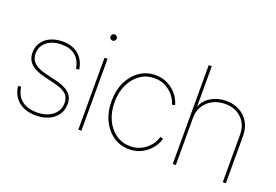

<svg xmlns="http://www.w3.org/2000/svg" viewBox="-100 -1024 1911 1328"><g transform="rotate(20 855.5 -360.0)"><path d="M234.4 8.8Q181.2 8.8 142.1 -9.5Q103 -27.8 79.8 -61.5Q56.6 -95.2 51.3 -141.1L73.7 -143.6Q80.6 -82.5 121.8 -48.1Q163.1 -13.7 234.4 -13.7Q306.6 -13.7 350.3 -48.8Q394 -84 394 -140.6Q394 -183.1 366.5 -206.5Q338.9 -230 285.2 -242.7L197.8 -264.2Q132.8 -279.8 99.4 -311Q65.9 -342.3 65.9 -393.1Q65.9 -436 87.6 -468.3Q109.4 -500.5 148.4 -518.3Q187.5 -536.1 238.8 -536.1Q286.6 -536.1 322 -519.5Q357.4 -502.9 380.1 -470.9Q402.8 -439 410.2 -392.1L387.7 -389.6Q377 -451.2 339.6 -482.4Q302.2 -513.7 238.8 -513.7Q171.4 -513.7 129.9 -480.7Q88.4 -447.8 88.4 -393.1Q88.4 -350.6 116.9 -325.2Q145.5 -299.8 201.7 -286.1L290 -264.6Q351.1 -250 383.8 -220.7Q416.5 -191.4 416.5 -140.6Q416.5 -96.2 393.8 -62.5Q371.1 -28.8 330.1 -10Q289.1 8.8 234.4 8.8Z M546.4 0V-529.3H568.8V0ZM558.1 -659.2Q548.3 -659.2 541.5 -665.8Q534.7 -672.4 534.7 -682.1Q534.7 -691.9 541.5 -698.5Q548.3 -705.1 558.1 -705.1Q567.4 -705.1 574 -698.5Q580.6 -691.9 580.6 -682.1Q580.6 -672.9 574 -666Q567.4 -659.2 558.1 -659.2Z M920.9 7.8Q855.5 7.8 804.2 -27.6Q752.9 -63 723.6 -124.5Q694.3 -186 694.3 -264.6Q694.3 -343.3 723.6 -404.8Q752.9 -466.3 804.2 -501.7Q855.5 -537.1 920.9 -537.1Q963.4 -537.1 997.1 -522.9Q1030.8 -508.8 1055.9 -486.1Q1081.1 -463.4 1096.4 -437.5Q1111.8 -411.6 1117.2 -388.2L1095.7 -383.3Q1090.8 -404.3 1076.9 -427.2Q1063 -450.2 1040.5 -470Q1018.1 -489.7 988.3 -502.2Q958.5 -514.6 920.9 -514.6Q862.3 -514.6 816.2 -482.4Q770 -450.2 743.4 -393.8Q716.8 -337.4 716.8 -264.6Q716.8 -191.4 743.4 -135Q770 -78.6 816.2 -46.6Q862.3 -14.6 920.9 -14.6Q958.5 -14.6 988.8 -27.1Q1019 -39.6 1041.3 -59.3Q1063.5 -79.1 1077.6 -102.1Q1091.8 -125 1096.7 -146L1118.2 -141.1Q1113.3 -117.7 1097.7 -91.8Q1082 -65.9 1056.6 -43.2Q1031.2 -20.5 997.3 -6.3Q963.4 7.8 920.9 7.8Z M1263.7 -349.6V0H1241.2V-727.5H1263.7V-412.1H1257.8Q1275.4 -474.6 1327.4 -505.9Q1379.4 -537.1 1441.4 -537.1Q1497.6 -537.1 1540.3 -513.4Q1583 -489.7 1607.4 -447.8Q1631.8 -405.8 1631.8 -349.6V0H1609.4V-349.6Q1609.4 -423.8 1562.5 -469.2Q1515.6 -514.6 1441.4 -514.6Q1390.6 -514.6 1350.3 -493.4Q1310.1 -472.2 1286.9 -434.8Q1263.7 -397.5 1263.7 -349.6Z"/></g></svg>

Font: Inter 24pt Thin
Style: Regular
Weight: 250
Designer: Rasmus Andersson
Foundry: rsms
Version: Version 4.001;git-66647c0bb